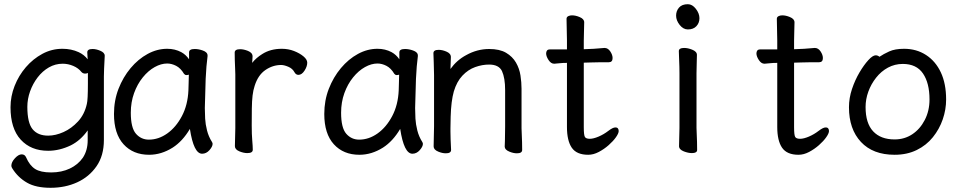

<svg xmlns="http://www.w3.org/2000/svg" viewBox="-20 -718 4540 913"><path d="M104 30Q121 69 147 85.5Q173 102 223 102Q273 102 312 83.5Q351 65 374 32Q397 -3 397 -51V-98Q363 -50 317 -27Q263 -1 209 -1Q127 -1 78.5 -54Q30 -107 30 -208Q30 -260 49.5 -309.5Q69 -359 103 -398.5Q137 -438 181.5 -462Q226 -486 277 -486Q319 -486 354 -470Q380 -458 397 -436Q397 -442 396 -450.5Q395 -459 395 -469Q395 -485 420 -485Q437 -485 456 -477Q478 -468 478 -453V-452Q474 -379 474 -354V-52Q474 22 439 72.5Q404 123 347 149Q290 175 220.5 175Q151 175 109 151Q65 126 38 82Q34 76 34 70Q34 53 51 34.5Q68 16 83 16Q98 16 104 30ZM278 -415Q243 -415 212.5 -397.5Q182 -380 159 -350Q136 -320 123 -283.5Q110 -247 110 -210Q110 -134 135 -103.5Q160 -73 209 -73Q244 -73 282 -90Q320 -107 351 -140.5Q382 -174 393 -224Q398 -243 398 -320V-371Q392 -368 385 -368Q374 -368 367 -376Q353 -394 328.5 -404.5Q304 -415 278 -415Z M941 13Q901 13 883 -105Q848 -46 801 -16Q747 18 689 18Q613 18 567.5 -32Q522 -82 522 -176Q522 -240 543.5 -295.5Q565 -351 601 -394Q637 -437 682 -461.5Q727 -486 775 -486Q812 -486 842 -470Q864 -458 879 -436V-469Q879 -485 906 -485Q924 -485 944 -478Q967 -470 967 -454V-452V-451Q961 -407 958 -343Q954 -227 954 -204Q954 -181 955.5 -154Q957 -127 964.5 -97.5Q972 -68 988 -43Q991 -38 991 -34Q991 -21 976 -4Q961 13 941 13ZM878 -363Q872 -361 866 -361Q860 -361 855 -367Q839 -394 817.5 -405Q796 -416 775 -416Q746 -416 715.5 -399Q685 -382 659 -350Q633 -318 617.5 -275Q602 -232 602 -182Q602 -110 626.5 -82Q651 -54 688 -54Q734 -54 775.5 -83.5Q817 -113 845 -166Q873 -219 876 -289V-290Q877 -303 877 -324Q877 -345 878 -363Z M1099 -109V-364Q1099 -374 1098 -394Q1096 -435 1096 -468Q1096 -484 1122 -484Q1139 -484 1159 -476Q1181 -467 1181 -450Q1181 -440 1180 -431.5Q1179 -423 1179 -419Q1198 -443 1227 -461Q1266 -486 1320 -486Q1351 -486 1378 -475.5Q1405 -465 1423 -450Q1441 -435 1441 -420Q1441 -402 1428 -382Q1415 -362 1399 -362Q1387 -362 1380 -375Q1371 -392 1351 -400.5Q1331 -409 1317 -409Q1277 -409 1242 -385Q1207 -361 1191 -310Q1184 -289 1181 -263.5Q1178 -238 1177.5 -201Q1177 -164 1177 -121.5Q1177 -79 1179.5 -50.5Q1182 -22 1182 -6Q1182 10 1156 10Q1139 10 1119 2Q1097 -7 1097 -23Q1097 -31 1098 -66.5Q1099 -102 1099 -109Z M1941 13Q1901 13 1883 -105Q1848 -46 1801 -16Q1747 18 1689 18Q1613 18 1567.5 -32Q1522 -82 1522 -176Q1522 -240 1543.5 -295.5Q1565 -351 1601 -394Q1637 -437 1682 -461.5Q1727 -486 1775 -486Q1812 -486 1842 -470Q1864 -458 1879 -436V-469Q1879 -485 1906 -485Q1924 -485 1944 -478Q1967 -470 1967 -454V-452V-451Q1961 -407 1958 -343Q1954 -227 1954 -204Q1954 -181 1955.5 -154Q1957 -127 1964.5 -97.5Q1972 -68 1988 -43Q1991 -38 1991 -34Q1991 -21 1976 -4Q1961 13 1941 13ZM1878 -363Q1872 -361 1866 -361Q1860 -361 1855 -367Q1839 -394 1817.5 -405Q1796 -416 1775 -416Q1746 -416 1715.5 -399Q1685 -382 1659 -350Q1633 -318 1617.5 -275Q1602 -232 1602 -182Q1602 -110 1626.5 -82Q1651 -54 1688 -54Q1734 -54 1775.5 -83.5Q1817 -113 1845 -166Q1873 -219 1876 -289V-290Q1877 -303 1877 -324Q1877 -345 1878 -363Z M2122 -108V-92Q2122 -63 2125 -5Q2125 11 2100 11Q2083 11 2064 3Q2042 -6 2042 -22Q2042 -30 2043 -70.5Q2044 -111 2044 -118V-361Q2044 -390 2042.5 -422.5Q2041 -455 2041 -465Q2041 -481 2066 -481Q2083 -481 2102 -473Q2124 -464 2124 -447Q2123 -409 2122 -390Q2152 -432 2197 -456Q2249 -485 2306 -485Q2356 -485 2386.5 -467Q2417 -449 2433.5 -420.5Q2450 -392 2455 -359Q2460 -326 2460 -296V-108Q2460 -102 2461 -82Q2463 -41 2463 -5Q2463 11 2438 11Q2421 11 2402 3Q2380 -6 2380 -21V-22Q2381 -38 2381 -48L2382 -117V-290Q2382 -347 2367 -380Q2352 -411 2306 -411Q2273 -411 2239.5 -399Q2206 -387 2179 -358.5Q2152 -330 2138 -283Q2125 -237 2123 -163Q2123 -131 2122 -108Z M2756 -420V-113Q2756 -75 2761.5 -66.5Q2767 -58 2784.5 -58Q2802 -58 2826.5 -68.5Q2851 -79 2872.5 -95.5Q2894 -112 2906 -112Q2915 -112 2918.5 -107Q2922 -102 2922 -95Q2922 -84 2909 -65.5Q2896 -47 2874.5 -28Q2853 -9 2827.5 4.5Q2802 18 2777 18Q2722 18 2699 -15.5Q2676 -49 2676 -114V-419Q2656 -419 2643.5 -417.5Q2631 -416 2616 -415H2615Q2600 -415 2588.5 -432.5Q2577 -450 2577 -464Q2577 -472 2581 -477.5Q2585 -483 2595 -483H2676V-526Q2676 -535 2675 -577Q2674 -619 2674 -628.5Q2674 -638 2684 -642Q2691 -645 2700 -645Q2717 -645 2736 -637Q2758 -628 2758 -612Q2758 -604 2757 -570Q2756 -536 2756 -524V-484Q2802 -485 2854 -490H2855Q2871 -490 2882 -473.5Q2893 -457 2893 -442Q2893 -422 2875 -422H2837Q2809 -422 2789 -421Q2789 -421 2756 -420Z M3251 -698Q3272 -698 3289 -676Q3306 -654 3306 -631.5Q3306 -609 3291.5 -593.5Q3277 -578 3251 -578Q3229 -578 3212 -599.5Q3195 -621 3195 -643.5Q3195 -666 3209 -682Q3223 -698 3251 -698ZM3211 -110V-369Q3211 -399 3209.5 -431.5Q3208 -464 3208 -475Q3208 -490 3233 -490Q3251 -490 3271 -482Q3294 -473 3294 -457Q3294 -450 3293 -415.5Q3292 -381 3292 -369V-110Q3292 -104 3293 -83Q3295 -42 3295 -5Q3295 10 3270 10Q3253 10 3232 2Q3209 -7 3209 -23Q3209 -31 3210 -67Q3211 -103 3211 -110Z M3756 -420V-113Q3756 -75 3761.5 -66.5Q3767 -58 3784.5 -58Q3802 -58 3826.5 -68.5Q3851 -79 3872.5 -95.5Q3894 -112 3906 -112Q3915 -112 3918.5 -107Q3922 -102 3922 -95Q3922 -84 3909 -65.5Q3896 -47 3874.5 -28Q3853 -9 3827.5 4.5Q3802 18 3777 18Q3722 18 3699 -15.5Q3676 -49 3676 -114V-419Q3656 -419 3643.5 -417.5Q3631 -416 3616 -415H3615Q3600 -415 3588.5 -432.5Q3577 -450 3577 -464Q3577 -472 3581 -477.5Q3585 -483 3595 -483H3676V-526Q3676 -535 3675 -577Q3674 -619 3674 -628.5Q3674 -638 3684 -642Q3691 -645 3700 -645Q3717 -645 3736 -637Q3758 -628 3758 -612Q3758 -604 3757 -570Q3756 -536 3756 -524V-484Q3802 -485 3854 -490H3855Q3871 -490 3882 -473.5Q3893 -457 3893 -442Q3893 -422 3875 -422H3837Q3809 -422 3789 -421Q3789 -421 3756 -420Z M4279 -486Q4338 -486 4383.5 -456.5Q4429 -427 4454 -373.5Q4479 -320 4479 -245Q4479 -197 4463 -150.5Q4447 -104 4416 -65.5Q4385 -27 4339 -4.5Q4293 18 4234 18Q4131 18 4074 -43Q4017 -104 4017 -208Q4017 -252 4031.5 -295Q4046 -338 4067 -373.5Q4088 -409 4109 -432Q4130 -455 4144 -455Q4154 -455 4162 -448Q4181 -461 4208.5 -473.5Q4236 -486 4279 -486ZM4234 -55Q4281 -55 4318 -79.5Q4355 -104 4377.5 -147.5Q4400 -191 4400 -245Q4400 -323 4369 -368.5Q4338 -414 4273 -414Q4235 -414 4202.5 -396.5Q4170 -379 4146 -348.5Q4122 -318 4109 -282Q4096 -246 4096 -209Q4096 -132 4132 -93.5Q4168 -55 4234 -55Z"/></svg>

Font: Moon Stars Kai HW
Style: Bold
Weight: 700
Designer: GuiWonder
Version: Version 1.101